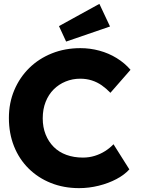

<svg xmlns="http://www.w3.org/2000/svg" viewBox="-20 -963 734 993"><path d="M26 -353Q26 -431 54 -497Q82 -563 131.5 -611.5Q181 -660 248.5 -687Q316 -714 396 -714Q446 -714 494 -701Q542 -688 583.5 -662.5Q625 -637 655 -602L551 -483Q530 -505 506.5 -521.5Q483 -538 455 -547Q427 -556 395 -556Q355 -556 319.5 -541.5Q284 -527 257.5 -500.5Q231 -474 216 -436Q201 -398 201 -351Q201 -305 216 -267.5Q231 -230 258 -203Q285 -176 323.5 -162Q362 -148 409 -148Q441 -148 470 -157Q499 -166 523.5 -181.5Q548 -197 567 -217L649 -87Q624 -59 582.5 -37Q541 -15 490.5 -2.5Q440 10 389 10Q310 10 243.5 -16.5Q177 -43 128 -91.5Q79 -140 52.5 -206.5Q26 -273 26 -353ZM322 -748 285 -828 494 -943 549 -826Z"/></svg>

Font: Our Lexend
Style: Bold
Weight: 700
Designer: Bonnie Shaver-Troup, Thomas Jockin
Foundry: Lexend
Version: Version 1.007